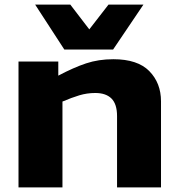

<svg xmlns="http://www.w3.org/2000/svg" viewBox="-20 -810 776 830"><path d="M60 0V-544H232V-483Q298 -518 352 -536Q406 -554 470 -554Q575 -554 625.5 -502.5Q676 -451 676 -372V0H486V-308Q486 -360 462 -384Q438 -408 392 -408Q356 -408 323 -398Q290 -388 250 -371V0ZM600 -790 469 -596H258L132 -790H284L366 -683L449 -790Z"/></svg>

Font: Georama Extended
Style: Bold
Weight: 700
Width: 7
Designer: Jean-Baptiste Levee
Foundry: Production Type
Version: Version 1.000